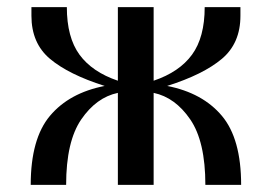

<svg xmlns="http://www.w3.org/2000/svg" viewBox="-20 -520 762 540"><path d="M66.4 0Q66.4 -129.9 120.6 -194.3Q174.8 -258.8 274.4 -278.3Q172.9 -310.5 120.6 -354.5Q68.4 -398.4 68.4 -475.6V-500H168Q168 -415 203.6 -366.2Q239.3 -317.4 311.5 -293V-500H412.1V-293Q484.4 -317.4 520 -366.2Q555.7 -415 555.7 -500H656.2V-475.6Q656.2 -398.4 604 -354.5Q551.8 -310.5 450.2 -278.3Q549.8 -258.8 604 -194.3Q658.2 -129.9 658.2 0H557.6Q557.6 -122.1 515.1 -184.1Q472.7 -246.1 412.1 -258.8V0H311.5V-258.8Q251 -246.1 208.5 -184.1Q166 -122.1 166 0Z"/></svg>

Font: TriodPostnaja
Style: Medium
Weight: 500
Version: 20110805